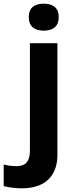

<svg xmlns="http://www.w3.org/2000/svg" viewBox="-84 -873 409 1040"><path d="M72 -780C72 -725 108 -707 153 -707C197 -707 234 -725 234 -780C234 -836 197 -853 153 -853C108 -853 72 -836 72 -780ZM34 147C174 147 227 66 227 -34V-639H78V-56C78 10 46 27 6 27C-21 27 -40 24 -64 18V135C-40 142 0 147 34 147Z"/></svg>

Font: Noto Sans Kannada UI
Style: Bold
Weight: 700
Designer: Jelle Bosma - Monotype Design Team
Foundry: Monotype Imaging Inc.
Version: Version 2.005